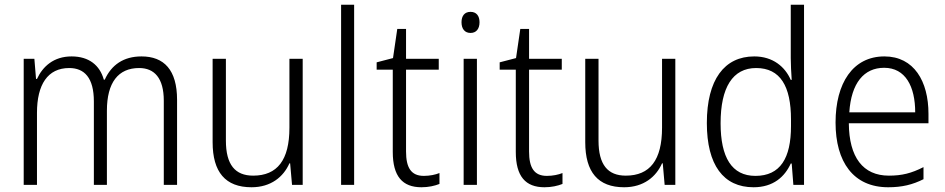

<svg xmlns="http://www.w3.org/2000/svg" viewBox="-20 -780 3988 810"><path d="M577 -542C501 -542 450 -506 422 -444H418C401 -505 355 -542 282 -542C206 -542 160 -499 136 -447H132L125 -532H80V0H136V-304C136 -423 181 -493 272 -493C336 -493 376 -452 376 -352V0H431V-313C431 -432 479 -493 567 -493C631 -493 671 -451 671 -355V0H727V-359C727 -485 672 -542 577 -542Z M1257 -532H1201V-241C1201 -105 1150 -39 1048 -39C972 -39 933 -85 933 -187V-532H877V-180C877 -54 931 10 1041 10C1123 10 1176 -34 1201 -91H1204L1212 0H1257Z M1474 0V-760H1419V0Z M1768 -38C1714 -38 1693 -73 1693 -141V-486H1831V-532H1693V-658H1656L1638 -535L1569 -517V-486H1637V-139C1637 -36 1678 10 1758 10C1788 10 1814 4 1834 -4V-50C1817 -43 1793 -38 1768 -38Z M1965 -730C1940 -730 1927 -713 1927 -686C1927 -658 1941 -641 1965 -641C1989 -641 2003 -658 2003 -686C2003 -713 1990 -730 1965 -730ZM1992 -532H1936V0H1992Z M2287 -38C2233 -38 2212 -73 2212 -141V-486H2350V-532H2212V-658H2175L2157 -535L2088 -517V-486H2156V-139C2156 -36 2197 10 2277 10C2307 10 2333 4 2353 -4V-50C2336 -43 2312 -38 2287 -38Z M2829 -532H2773V-241C2773 -105 2722 -39 2620 -39C2544 -39 2505 -85 2505 -187V-532H2449V-180C2449 -54 2503 10 2613 10C2695 10 2748 -34 2773 -91H2776L2784 0H2829Z M3159 10C3243 10 3291 -35 3316 -90H3320L3327 0H3372V-760H3316V-535C3316 -508 3318 -473 3320 -443H3316C3292 -498 3241 -542 3162 -542C3036 -542 2962 -444 2962 -261C2962 -84 3032 10 3159 10ZM3167 -38C3067 -38 3020 -116 3020 -260C3020 -411 3071 -493 3170 -493C3272 -493 3317 -416 3317 -276V-248C3317 -113 3272 -38 3167 -38Z M3711 -542C3578 -542 3505 -429 3505 -263C3505 -97 3580 10 3727 10C3786 10 3830 -1 3876 -24V-75C3825 -49 3785 -39 3730 -39C3621 -39 3562 -116 3561 -260H3897V-300C3897 -437 3836 -542 3711 -542ZM3710 -494C3800 -494 3841 -415 3841 -306H3563C3571 -430 3625 -494 3710 -494Z"/></svg>

Font: Noto Sans Telugu SemiCondensed Light
Style: Regular
Weight: 300
Width: 4
Designer: Jelle Bosma - Monotype Design Team
Foundry: Monotype Imaging Inc.
Version: Version 2.005